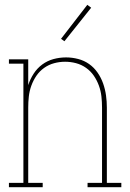

<svg xmlns="http://www.w3.org/2000/svg" viewBox="-20 -776 540 796"><path d="M17 0V-18H77V-512H17V-530H97V-423Q105 -448 119.5 -470.5Q134 -493 155 -508.5Q176 -524 201.5 -531Q227 -538 254 -538Q279 -538 304 -531.5Q329 -525 349.5 -510.5Q370 -496 384.5 -475Q399 -454 407.5 -430Q416 -406 419.5 -380.5Q423 -355 423 -330V-18H483V0H343V-18H403V-330Q403 -353 400.5 -376Q398 -399 390 -421Q382 -443 369 -462Q356 -481 337 -494.5Q318 -508 295.5 -514Q273 -520 250 -520Q227 -520 204.5 -514Q182 -508 163 -494.5Q144 -481 131 -462Q118 -443 110 -421Q102 -399 99.5 -376Q97 -353 97 -330V-18H157V0ZM247 -605 233 -615 342 -756 358 -744Z"/></svg>

Font: Iosevka Slab Thin
Style: Regular
Weight: 100
Monospace: yes
Designer: Belleve Invis
Foundry: Belleve Invis
Version: Version 11.1.0; ttfautohint (v1.8.3)